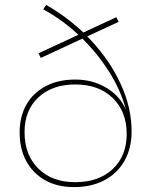

<svg xmlns="http://www.w3.org/2000/svg" viewBox="-20 -762 615 782"><path d="M281 0Q214 0 164.5 -27.5Q115 -55 87.5 -105Q60 -155 60 -222Q60 -288 88 -336.5Q116 -385 167 -411.5Q218 -438 287 -438Q357 -438 413 -404.5Q469 -371 493 -315Q472 -395 423 -472Q374 -549 305.5 -614.5Q237 -680 156 -724L168 -742Q274 -681 352 -596.5Q430 -512 473 -417Q516 -322 516 -227Q516 -158 487 -107Q458 -56 405.5 -28Q353 0 281 0ZM286 -20Q382 -20 439 -73.5Q496 -127 496 -216Q496 -308 439 -363Q382 -418 287 -418Q193 -418 136.5 -365.5Q80 -313 80 -224Q80 -131 136 -75.5Q192 -20 286 -20ZM146 -526 137 -545 454 -692 463 -673Z"/></svg>

Font: Montserrat Thin
Style: Regular
Weight: 100
Designer: Julieta Ulanovsky
Foundry: Julieta Ulanovsky
Version: Version 9.000